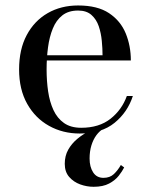

<svg xmlns="http://www.w3.org/2000/svg" viewBox="-20 -490 564 719"><path d="M278.5 10Q215 10 163.5 -18.8Q112 -47.5 81.8 -101.2Q51.5 -155 51.5 -230Q51.5 -305 80 -358.5Q108.5 -412 158.5 -440.8Q208.5 -469.5 272.5 -469.5Q345 -469.5 388.2 -440.8Q431.5 -412 450.8 -365Q470 -318 470 -263.5H119V-283H364Q364 -308 361.2 -337Q358.5 -366 349.8 -391.8Q341 -417.5 322.5 -434Q304 -450.5 272.5 -450.5Q236.5 -450.5 213.5 -432.5Q190.5 -414.5 177.8 -383.2Q165 -352 159.8 -312.5Q154.5 -273 154.5 -230Q154.5 -187 160.2 -147.8Q166 -108.5 180.2 -77.8Q194.5 -47 219.8 -29.2Q245 -11.5 284 -11.5Q351 -11.5 393.8 -45.2Q436.5 -79 455 -130.5H477.5Q458 -70 409 -30Q360 10 278.5 10ZM330.5 209.5Q305 209.5 280.2 200.5Q255.5 191.5 239 172.5Q222.5 153.5 222.5 123.5Q222.5 93.5 235.5 70.5Q248.5 47.5 269.5 30Q290.5 12.5 315 0.5Q339.5 -11.5 362.5 -19L368.5 -8.5Q353 0 341 16.2Q329 32.5 322.2 54.8Q315.5 77 315.5 103.5Q315.5 135 328.8 155.5Q342 176 367.5 176Q391.5 176 406.5 161.8Q421.5 147.5 432.5 128L445 137Q438 151 424.8 168Q411.5 185 388.8 197.2Q366 209.5 330.5 209.5Z"/></svg>

Font: Bodoni Moda SC
Style: Regular
Weight: 400
Designer: Owen Earl
Foundry: indestructible type
Version: Version 2.005